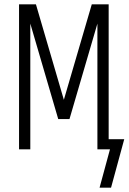

<svg xmlns="http://www.w3.org/2000/svg" viewBox="-20 -690 594 887"><path d="M440 177 488 0H430V-581L301 -140H249L120 -581V0H68V-670H146L275 -229L404 -670H482V-47H554L493 177Z"/></svg>

Font: Lode Dark Term
Style: Regular
Weight: 400
Monospace: yes
Designer: Belleve Invis
Foundry: Belleve Invis
Version: Version 29.2.0